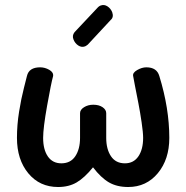

<svg xmlns="http://www.w3.org/2000/svg" viewBox="-20 -750 747 770"><path d="M494 0Q449 0 417 -18.5Q385 -37 353 -79Q319 -37 287.5 -18.5Q256 0 213 0Q139 0 93.5 -55Q48 -110 48 -197Q48 -249 56.5 -302Q65 -355 76 -397.5Q87 -440 88 -445Q96 -480 141 -480Q160 -480 177.5 -470Q195 -460 193 -445Q185 -416 169 -326.5Q153 -237 153 -197Q153 -150 172 -122.5Q191 -95 226 -95Q263 -95 282 -123.5Q301 -152 301 -197V-296Q301 -310 317 -320Q333 -330 354 -330Q377 -330 391.5 -320Q406 -310 406 -296V-197Q406 -152 425 -123.5Q444 -95 481 -95Q516 -95 535 -123Q554 -151 554 -197Q554 -218 548 -259Q542 -300 535 -336Q528 -372 521 -407.5Q514 -443 514 -445Q511 -458 530 -469Q549 -480 567 -480Q609 -480 619 -445Q659 -315 659 -197Q659 -111 613 -55.5Q567 0 494 0ZM424 -670 332 -571Q324 -565 321 -564Q307 -559 294 -567.5Q281 -576 275 -591Q268 -607 279 -621L374 -722Q380 -727 384 -728Q398 -733 411 -724.5Q424 -716 430 -701Q437 -681 424 -670Z"/></svg>

Font: AkaAcidDosis
Style: SemiBold
Weight: 600
Designer: Edgar Tolentino, Pablo Impallari, Igino Marini, Cyberella
Foundry: Edgar Tolentino, Pablo Impallari, Igino Marini, Cyberella
Version: Version 1.007